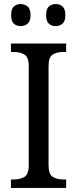

<svg xmlns="http://www.w3.org/2000/svg" viewBox="-20 -929 381 949"><path d="M34 0V-42H50Q79 -42 100.5 -54.5Q122 -67 122 -113V-601Q122 -647 100.5 -659.5Q79 -672 50 -672H34V-714H307V-672H292Q261 -672 240.5 -659.5Q220 -647 220 -601V-113Q220 -67 241 -54.5Q262 -42 292 -42H307V0ZM256 -800Q235 -800 221.5 -812Q208 -824 208 -854Q208 -885 221.5 -897Q235 -909 256 -909Q275 -909 289 -897Q303 -885 303 -854Q303 -824 289 -812Q275 -800 256 -800ZM82 -800Q62 -800 48.5 -812Q35 -824 35 -854Q35 -885 48.5 -897Q62 -909 82 -909Q102 -909 116.5 -897Q131 -885 131 -854Q131 -824 116.5 -812Q102 -800 82 -800Z"/></svg>

Font: Noto Serif Tamil SemiCondensed
Style: Italic
Weight: 400
Width: 4
Italic angle: -12°
Designer: Indian Type Foundry, Tom Grace, and the Monotype Design Team
Foundry: Monotype Imaging Inc.
Version: Version 2.003; ttfautohint (v1.8.4.7-5d5b)